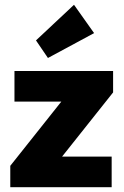

<svg xmlns="http://www.w3.org/2000/svg" viewBox="-20 -783 520 803"><path d="M23 -89.5 267 -396.5H453L209 -89.5ZM23 0V-89.5L131.5 -128H447V0ZM40.5 -358V-486H453V-396.5L344.5 -358ZM180.5 -540.5 130.5 -614 289.5 -763 373.5 -644.5Z"/></svg>

Font: Outfit Thin
Style: Regular
Weight: 100
Designer: Rodrigo Fuenzalida
Foundry: fragTYPE
Version: Version 1.100;gftools[0.9.27]